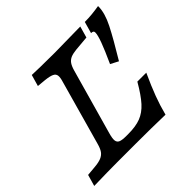

<svg xmlns="http://www.w3.org/2000/svg" viewBox="-146 -737 894 894"><g transform="rotate(-45 301.5 -290.0)"><path d="M-0.8 0 15.3 -56.5 60.5 -60.5Q90.3 -62.9 106.9 -69.8Q123.4 -76.6 132.7 -89.5Q141.9 -102.4 148.4 -125.8L237.9 -445.2Q245.2 -468.5 243.5 -481.5Q241.9 -494.4 228.6 -500.8Q215.3 -507.3 185.5 -510.5L142.7 -514.5L158.9 -571Q187.1 -570.2 214.5 -569.4Q260.5 -569.4 306.5 -568.5H310.5Q350 -568.5 478.2 -571L462.1 -514.5L389.5 -508.1Q365.3 -505.6 351.2 -499.6Q337.1 -493.5 328.2 -481Q319.4 -468.5 312.9 -445.2L222.6 -125Q214.5 -96.8 216.1 -83.1Q217.7 -69.4 229.8 -64.1Q241.9 -58.9 269.4 -58.9H282.3Q331.5 -58.9 364.1 -71.4Q396.8 -83.9 424.2 -114.1Q451.6 -144.4 484.7 -201.6H543.5Q515.3 -140.3 498 -94Q480.6 -47.6 468.5 0Q376.6 -2.4 275.8 -2.4H150H152.4Q93.5 -2.4 -0.8 0ZM508.1 -501.6Q508.1 -508.1 504.4 -510.9Q500.8 -513.7 491.9 -513.7L508.1 -571Q533.1 -571 556.9 -573.4Q580.6 -575.8 604 -579.8V-579Q604 -578.2 604 -576.6Q604 -533.9 575.4 -477.4Q546.8 -421 491.1 -329L452.4 -349.2Q481.5 -412.9 494.8 -449.2Q508.1 -485.5 508.1 -501.6Z"/></g></svg>

Font: Playfair Micro SmCond SmLight
Style: Italic
Weight: 360
Width: 4
Italic angle: -15.6°
Designer: Claus Eggers Sørensen
Foundry: Claus Eggers Sørensen
Version: Version 2.203;Glyphs 3.3 (3326)